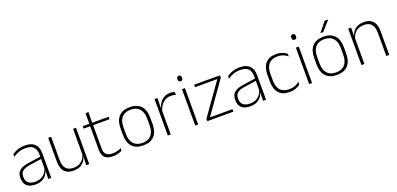

<svg xmlns="http://www.w3.org/2000/svg" viewBox="6 -1540 4980 2410"><g transform="rotate(-20 2496.5 -334.5)"><path d="M369.5 0 372 -125 370 -131.5V-290L370.5 -328Q370.5 -394.5 337 -428.5Q303.5 -462.5 232.5 -462.5Q178.5 -462.5 135.2 -445.5Q92 -428.5 61 -407L65.5 -444Q82 -456 106.8 -468.2Q131.5 -480.5 164 -488.5Q196.5 -496.5 237 -496.5Q282 -496.5 314.8 -485Q347.5 -473.5 368.5 -451.8Q389.5 -430 399.5 -399Q409.5 -368 409.5 -328.5V0ZM196 10Q123.5 10 84.2 -24.2Q45 -58.5 45 -124V-136.5Q45 -197.5 83 -229.8Q121 -262 208 -274.5L379.5 -300L381.5 -269L213.5 -244.5Q145 -234.5 114.8 -210Q84.5 -185.5 84.5 -138.5V-128Q84.5 -77 115.5 -50.5Q146.5 -24 206 -24Q254.5 -24 289.2 -42.2Q324 -60.5 345.2 -91.8Q366.5 -123 373 -162L383.5 -131H374.5Q369.5 -94 348.5 -61.8Q327.5 -29.5 289.5 -9.8Q251.5 10 196 10Z M584.5 -486.5V-178.5Q584.5 -130.5 597.5 -96Q610.5 -61.5 640 -42.8Q669.5 -24 719 -24Q765 -24 798.8 -42Q832.5 -60 853.2 -91.2Q874 -122.5 880.5 -162.5L891.5 -130.5H881.5Q876 -93 855 -60.8Q834 -28.5 797.2 -9.2Q760.5 10 708 10Q649 10 613 -12.2Q577 -34.5 561 -75.8Q545 -117 545 -175V-486.5ZM916.5 -486.5V0H877L879.5 -123.5L877 -125.5V-486.5Z M1235 9.5Q1183.5 9.5 1151.8 -5.8Q1120 -21 1105 -52.2Q1090 -83.5 1090 -130.5V-459H1129.5V-134.5Q1129.5 -79 1155.2 -52.5Q1181 -26 1242 -26Q1272.5 -26 1301.8 -33.2Q1331 -40.5 1357.5 -55.5L1353 -18.5Q1330 -6 1298.8 1.8Q1267.5 9.5 1235 9.5ZM1002.5 -443V-475.5H1351.5L1347.5 -443ZM1090.5 -469.5V-612.5L1130.5 -621L1128.5 -469.5Z M1637 12Q1539.5 12 1489.2 -43Q1439 -98 1439 -201V-286.5Q1439 -389.5 1489.5 -444Q1540 -498.5 1637 -498.5Q1734 -498.5 1784.8 -444Q1835.5 -389.5 1835.5 -286.5V-201Q1835.5 -98 1784.8 -43Q1734 12 1637 12ZM1637 -21.5Q1714 -21.5 1754.8 -67.2Q1795.5 -113 1795.5 -199.5V-288Q1795.5 -374 1755 -419.5Q1714.5 -465 1637 -465Q1559.5 -465 1519 -419.5Q1478.5 -374 1478.5 -288V-199.5Q1478.5 -113 1519 -67.2Q1559.5 -21.5 1637 -21.5Z M2002.5 -305 1989.5 -334 2000 -337.5Q2016.5 -409.5 2061.5 -451.5Q2106.5 -493.5 2174.5 -493.5Q2194 -493.5 2209 -490.2Q2224 -487 2234.5 -483L2237 -444Q2224.5 -449.5 2208 -452.5Q2191.5 -455.5 2172 -455.5Q2112.5 -455.5 2067.5 -417.5Q2022.5 -379.5 2002.5 -305ZM1966 0V-486.5H2005L2002 -338L2005.5 -334.5V0Z M2332 0V-486.5H2371.5V0ZM2352 -585.5Q2336.5 -585.5 2328.8 -594.5Q2321 -603.5 2321 -620.5V-624.5Q2321 -641 2328.8 -650Q2336.5 -659 2352 -659Q2367 -659 2374.8 -650Q2382.5 -641 2382.5 -624.5V-620.5Q2382.5 -603 2374.8 -594.2Q2367 -585.5 2352 -585.5Z M2842 -33.5V0H2493V-31L2792.5 -453.5H2494.5V-486.5H2840V-456L2541 -33.5Z M3238.5 0 3241 -125 3239 -131.5V-290L3239.5 -328Q3239.5 -394.5 3206 -428.5Q3172.5 -462.5 3101.5 -462.5Q3047.5 -462.5 3004.2 -445.5Q2961 -428.5 2930 -407L2934.5 -444Q2951 -456 2975.8 -468.2Q3000.5 -480.5 3033 -488.5Q3065.5 -496.5 3106 -496.5Q3151 -496.5 3183.8 -485Q3216.5 -473.5 3237.5 -451.8Q3258.5 -430 3268.5 -399Q3278.5 -368 3278.5 -328.5V0ZM3065 10Q2992.5 10 2953.2 -24.2Q2914 -58.5 2914 -124V-136.5Q2914 -197.5 2952 -229.8Q2990 -262 3077 -274.5L3248.5 -300L3250.5 -269L3082.5 -244.5Q3014 -234.5 2983.8 -210Q2953.5 -185.5 2953.5 -138.5V-128Q2953.5 -77 2984.5 -50.5Q3015.5 -24 3075 -24Q3123.5 -24 3158.2 -42.2Q3193 -60.5 3214.2 -91.8Q3235.5 -123 3242 -162L3252.5 -131H3243.5Q3238.5 -94 3217.5 -61.8Q3196.5 -29.5 3158.5 -9.8Q3120.5 10 3065 10Z M3591.5 10Q3496.5 10 3449 -44.2Q3401.5 -98.5 3401.5 -199.5V-287.5Q3401.5 -388.5 3449 -442.5Q3496.5 -496.5 3591.5 -496.5Q3625 -496.5 3651.2 -489.5Q3677.5 -482.5 3697 -472.2Q3716.5 -462 3729.5 -451.5L3733.5 -413.5Q3710 -434 3676.5 -448.2Q3643 -462.5 3595 -462.5Q3518.5 -462.5 3479.8 -417.5Q3441 -372.5 3441 -287V-200.5Q3441 -116 3479.8 -70.5Q3518.5 -25 3596.5 -25Q3646 -25 3680 -39.5Q3714 -54 3737.5 -74L3733 -35.5Q3712.5 -19 3678 -4.5Q3643.5 10 3591.5 10Z M3853.5 0V-486.5H3893V0ZM3873.5 -585.5Q3858 -585.5 3850.2 -594.5Q3842.5 -603.5 3842.5 -620.5V-624.5Q3842.5 -641 3850.2 -650Q3858 -659 3873.5 -659Q3888.5 -659 3896.2 -650Q3904 -641 3904 -624.5V-620.5Q3904 -603 3896.2 -594.2Q3888.5 -585.5 3873.5 -585.5Z M4223.5 12Q4126 12 4075.8 -43Q4025.5 -98 4025.5 -201V-286.5Q4025.5 -389.5 4076 -444Q4126.5 -498.5 4223.5 -498.5Q4320.5 -498.5 4371.2 -444Q4422 -389.5 4422 -286.5V-201Q4422 -98 4371.2 -43Q4320.5 12 4223.5 12ZM4223.5 -21.5Q4300.5 -21.5 4341.2 -67.2Q4382 -113 4382 -199.5V-288Q4382 -374 4341.5 -419.5Q4301 -465 4223.5 -465Q4146 -465 4105.5 -419.5Q4065 -374 4065 -288V-199.5Q4065 -113 4105.5 -67.2Q4146 -21.5 4223.5 -21.5ZM4309 -681H4355.5V-680L4243.5 -553H4206V-554Z M4884.5 0V-308Q4884.5 -356 4871.5 -390.5Q4858.5 -425 4829 -443.8Q4799.5 -462.5 4750 -462.5Q4704.5 -462.5 4670.5 -444.5Q4636.5 -426.5 4616 -395.2Q4595.5 -364 4588.5 -324L4577.5 -356H4587.5Q4593 -394 4614 -426Q4635 -458 4672 -477.2Q4709 -496.5 4761 -496.5Q4820.5 -496.5 4856.2 -474.2Q4892 -452 4908 -410.8Q4924 -369.5 4924 -311.5V0ZM4552.5 0V-486.5H4592L4589.5 -362.5L4592 -361V0Z"/></g></svg>

Font: Anek Odia ExtraLight
Style: Regular
Weight: 250
Designer: Yesha Goshar & Mahesh Sahu (Odia), Yesha Goshar (Latin)
Foundry: Ek Type
Version: Version 1.003